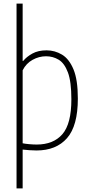

<svg xmlns="http://www.w3.org/2000/svg" viewBox="-20 -828 497 1068"><path d="M72 220V-808H106V-489H109Q128 -512.5 160.2 -530.2Q192.5 -548 239 -548Q285 -548 324.8 -524.2Q364.5 -500.5 388.8 -442.2Q413 -384 413 -280Q413 -128 352.8 -59.5Q292.5 9 183 9Q165 9 144.5 7.5Q124 6 106 4V220ZM184 -24Q277 -24 327 -81.5Q377 -139 377 -276Q377 -373.5 357.8 -425Q338.5 -476.5 306.5 -495.8Q274.5 -515 236 -515Q197 -515 161.2 -495.2Q125.5 -475.5 106 -437V-31Q121 -28 143.2 -26Q165.5 -24 184 -24Z"/></svg>

Font: Encode Sans Condensed Thin
Style: Regular
Weight: 100
Width: 3
Designer: Multiple Designers
Foundry: Impallari Type
Version: Version 3.000; ttfautohint (v1.8.3) -l 8 -r 50 -G 200 -x 14 